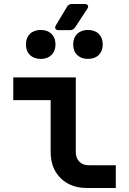

<svg xmlns="http://www.w3.org/2000/svg" viewBox="-20 -935 640 955"><path d="M412 0Q331 0 281.5 -49Q232 -98 232 -178V-437H46V-550H357V-178Q357 -149 374.5 -131Q392 -113 421 -113H556V0ZM272 -785Q260 -785 256 -792Q252 -799 258 -809L313 -901Q321 -915 337 -915H401Q413 -915 417 -908Q421 -901 414 -891L353 -798Q344 -785 328 -785ZM417 -642Q384 -642 364 -661.5Q344 -681 344 -714Q344 -747 364 -766.5Q384 -786 417 -786Q451 -786 471 -766.5Q491 -747 491 -714Q491 -681 471 -661.5Q451 -642 417 -642ZM183 -642Q149 -642 129 -661.5Q109 -681 109 -714Q109 -747 129 -766.5Q149 -786 183 -786Q216 -786 236 -766.5Q256 -747 256 -714Q256 -681 236 -661.5Q216 -642 183 -642Z"/></svg>

Font: Pitagon Sans Mono
Style: Bold
Weight: 700
Monospace: yes
Designer: Travis Tran
Foundry: Pitagon
Version: Version 1.001; ttfautohint (v1.8.4.7-5d5b);gftools[0.9.26]